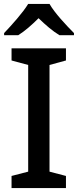

<svg xmlns="http://www.w3.org/2000/svg" viewBox="-20 -961 398 981"><path d="M233 -941H124C97 -896 38 -831 1 -792V-781H73C108 -803 142 -833 177 -868C213 -833 249 -802 284 -781H358V-792C320 -830 258 -896 233 -941ZM317 0V-62L233 -84V-629L317 -652V-714H39V-652L124 -629V-84L39 -62V0Z"/></svg>

Font: Noto Sans Canadian Aboriginal Medium
Style: Regular
Weight: 500
Designer: Monotype Design Team, Typotheque's Kevin King
Foundry: Monotype Imaging Inc.
Version: Version 2.004